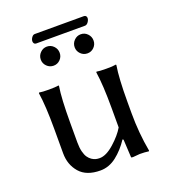

<svg xmlns="http://www.w3.org/2000/svg" viewBox="-130 -793 799 900"><g transform="rotate(-20 269.0 -343.5)"><path d="M363.8 -91.8Q335 -47.9 297.9 -19Q260.7 9.8 217.8 9.8Q148.4 9.8 114.3 -29.5Q80.1 -68.8 80.1 -126V-249Q80.1 -362.3 69.8 -429.2L71.8 -432.1Q85.9 -429.2 120.1 -429.2Q135.7 -429.2 147.9 -429.9Q160.2 -430.7 164.6 -431.6L168.9 -432.1L169.9 -429.2Q160.2 -370.1 160.2 -249V-149.9Q160.2 -124.5 165 -105.2Q169.9 -85.9 177.5 -75Q185.1 -64 195.3 -57.1Q205.6 -50.3 214.6 -48.1Q223.6 -45.9 233.9 -45.9Q266.6 -45.9 306.6 -81.5Q346.7 -117.2 366.2 -150.9V-249Q366.2 -362.3 356 -429.2L357.9 -432.1Q371.6 -429.2 405.8 -429.2Q421.4 -429.2 433.6 -429.7Q445.3 -430.7 450.2 -431.6L455.1 -432.1L456.1 -429.2Q445.8 -367.2 445.8 -249V-191.9Q445.8 -93.8 462.9 0L460.9 2.9Q441.4 0 416.5 0Q408.2 0 381.8 2.9Q373 2.9 373 0L368.2 -88.9ZM314.7 -540.8Q300.8 -554.7 300.8 -574.2Q300.8 -593.8 314.7 -607.9Q328.6 -622.1 348.1 -622.1Q367.7 -622.1 381.3 -607.9Q395 -593.8 395 -574.2Q395 -554.7 381.3 -540.8Q367.7 -526.9 348.1 -526.9Q328.6 -526.9 314.7 -540.8ZM145.8 -540.8Q131.8 -554.7 131.8 -574.2Q131.8 -593.8 145.8 -607.9Q159.7 -622.1 179.2 -622.1Q198.7 -622.1 212.4 -607.9Q226.1 -593.8 226.1 -574.2Q226.1 -554.7 212.4 -540.8Q198.7 -526.9 179.2 -526.9Q159.7 -526.9 145.8 -540.8ZM380.9 -652.8H137.2Q130.9 -652.8 127.4 -657.5Q124 -662.1 124 -668Q124 -677.7 130.9 -687.3Q137.7 -696.8 146 -696.8H391.1Q397.9 -696.8 401.4 -692.6Q404.8 -688.5 404.8 -683.1Q404.8 -673.3 397.5 -663.1Q390.1 -652.8 380.9 -652.8Z"/></g></svg>

Font: Linux Biolinum
Style: Regular
Weight: 400
Designer: Philipp H. Poll
Foundry: Philipp H. Poll
Version: Version 0.6.4